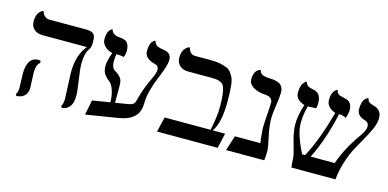

<svg xmlns="http://www.w3.org/2000/svg" viewBox="-61 -900 2495 1235"><g transform="rotate(15 1187.0 -282.0)"><path d="M151.9 -159.2Q151.9 -149.4 153.8 -108.4Q155.8 -67.4 155.8 -58.1Q155.8 -27.8 137.2 -8.3Q118.7 11.2 83 13.2L76.2 2Q88.9 -12.2 88.9 -41Q88.9 -49.8 87.4 -89.1Q85.9 -128.4 85.9 -138.2Q85.9 -189.9 104.5 -219Q123 -248 159.2 -248Q169.4 -248 175.8 -244.1V-231Q151.9 -216.3 151.9 -159.2ZM433.1 -295.9Q433.1 -262.7 444.1 -190.4Q455.1 -118.2 455.1 -85Q455.1 2 386.2 12.2L377.9 2Q390.1 -20 390.1 -48.8Q390.1 -69.8 386.5 -136Q382.8 -202.1 382.8 -223.1Q382.8 -340.8 439.9 -408.2H145Q108.4 -408.2 87.2 -428Q65.9 -447.8 65.9 -479Q65.9 -500 70.6 -515.9Q75.2 -531.7 81.8 -539.8Q88.4 -547.9 95 -552.7Q101.6 -557.6 106.4 -558.6L110.8 -560.1Q114.7 -542 128.4 -529.1Q142.1 -516.1 160.2 -516.1H405.8Q443.4 -516.1 456.3 -502.4Q469.2 -488.8 469.2 -458V-434.1Q469.2 -421.4 463.6 -409.4Q458 -397.5 451.2 -387.7Q444.3 -377.9 438.7 -354Q433.1 -330.1 433.1 -295.9Z M707.5 -108.9 787.6 -122.1Q805.7 -125 814.9 -129.2Q824.2 -133.3 829.1 -139.6Q834 -146 837.9 -160.2Q841.8 -174.3 846.2 -191.2Q850.6 -208 861.8 -239.5Q873 -271 889.6 -306.2Q916.5 -362.8 916.5 -381.8Q916.5 -410.2 891.6 -416Q819.3 -433.1 819.3 -484.9Q819.3 -505.4 823.2 -520.8Q827.1 -536.1 832.5 -543.5Q837.9 -550.8 843.3 -555.2Q848.6 -559.6 852.5 -560.5L856.4 -561Q860.8 -541.5 873.8 -532.7Q886.7 -523.9 921.4 -519Q973.6 -511.7 973.6 -465.8Q973.6 -442.9 960.4 -404.1Q947.3 -365.2 931.6 -328.9Q916 -292.5 902.8 -243.7Q889.6 -194.8 889.6 -153.8Q889.6 -95.7 855.5 -63.2Q821.3 -30.8 753.4 -20L540.5 14.2L560.5 -85L677.7 -104Q677.2 -148.9 665.8 -182.9Q654.3 -216.8 639.6 -229Q610.4 -252 598.4 -271.2Q586.4 -290.5 586.4 -323.2Q586.4 -355.5 607.4 -413.1Q577.1 -419.9 556.4 -440.2Q535.6 -460.4 535.6 -486.8Q535.6 -506.3 539.3 -521.2Q543 -536.1 547.9 -543.2Q552.7 -550.3 557.9 -554.7Q563 -559.1 566.4 -560.1L570.3 -561Q578.1 -526.9 624.5 -522.9Q636.7 -522 642.8 -521.2Q648.9 -520.5 660.6 -516.4Q672.4 -512.2 678.2 -505.4Q684.1 -498.5 689.2 -484.6Q694.3 -470.7 694.3 -451.2Q694.3 -442.9 691.4 -429Q688.5 -415 685.5 -408.2Q663.6 -413.1 634.8 -413.1Q630.4 -385.7 630.4 -363.8Q630.4 -323.7 652.3 -309.1Q669.9 -297.9 676.5 -292.7Q683.1 -287.6 692.4 -276.9Q701.7 -266.1 704.6 -252.7Q707.5 -239.3 707.5 -219.2Z M1233.9 -533.2Q1269.5 -533.2 1296.1 -527.6Q1322.8 -522 1341.1 -513.9Q1359.4 -505.9 1371.6 -488.3Q1383.8 -470.7 1390.1 -456.1Q1396.5 -441.4 1399.7 -412.1Q1402.8 -382.8 1403.6 -362.1Q1404.3 -341.3 1404.3 -301.8Q1404.3 -162.6 1360.8 -100.1H1442.9L1419.9 0H1016.1L1040 -100.1H1346.2Q1366.2 -195.8 1366.2 -255.9Q1366.2 -303.7 1362.8 -333.5Q1359.4 -363.3 1353.5 -382.3Q1347.7 -401.4 1334 -410.4Q1320.3 -419.4 1305.2 -422.1Q1290 -424.8 1263.2 -424.8H1108.9Q1073.2 -424.8 1052.2 -445.1Q1031.2 -465.3 1031.2 -497.1Q1031.2 -517.1 1036.4 -533Q1041.5 -548.8 1048.6 -556.9Q1055.7 -564.9 1062.7 -570.1Q1069.8 -575.2 1074.7 -576.7L1080.1 -578.1Q1084 -559.1 1095.9 -546.1Q1107.9 -533.2 1127 -533.2Z M1703.6 -272Q1703.6 -222.2 1718.8 -153.1Q1733.9 -84 1733.9 -63Q1733.9 -19 1730 0H1476.1L1507.8 -100.1H1677.7Q1672.4 -130.9 1668.9 -181.2Q1668 -188 1668 -204.1Q1668 -230.5 1672.4 -287.8Q1676.8 -345.2 1676.8 -369.1Q1676.8 -387.2 1663.8 -397.5Q1650.9 -407.7 1629.9 -409.2Q1577.1 -412.1 1545.9 -431.9Q1514.6 -451.7 1514.6 -481.9Q1514.6 -502 1519.3 -516.8Q1523.9 -531.7 1530.3 -538.6Q1536.6 -545.4 1543.2 -549.3Q1549.8 -553.2 1554.2 -553.7L1559.1 -554.2Q1561 -542.5 1567.9 -534.9Q1574.7 -527.3 1586.2 -523.9Q1597.7 -520.5 1606.2 -519.5Q1614.7 -518.6 1628.9 -518.1Q1645 -517.6 1656.5 -515.9Q1668 -514.2 1681.2 -509.8Q1694.3 -505.4 1702.4 -498.3Q1710.4 -491.2 1716.1 -478.5Q1721.7 -465.8 1721.7 -448.2Q1721.7 -419.9 1712.6 -360.6Q1703.6 -301.3 1703.6 -272Z M2373.5 -452.1Q2373.5 -421.9 2357.9 -384.8Q2342.3 -347.7 2319.3 -307.9Q2296.4 -268.1 2272.5 -223.9Q2248.5 -179.7 2229.2 -120.4Q2210 -61 2204.6 0H1911.6Q1908.2 -17.1 1907 -45.4Q1905.8 -73.7 1902.8 -85.9Q1897.5 -106.4 1888.2 -140.1Q1878.9 -173.8 1874.5 -190.4Q1870.1 -207 1866.5 -230.7Q1862.8 -254.4 1862.8 -275.9Q1862.8 -336.4 1887.7 -410.2Q1826.7 -428.2 1826.7 -477.1Q1826.7 -497.6 1830.6 -513.7Q1834.5 -529.8 1839.8 -537.8Q1845.2 -545.9 1850.6 -551Q1856 -556.2 1859.9 -557.6L1863.8 -559.1Q1869.1 -541 1879.9 -533.4Q1890.6 -525.9 1921.9 -520Q1970.7 -509.8 1970.7 -443.8Q1970.7 -423.8 1965.8 -409.2Q1951.2 -409.2 1934.6 -408.2Q1918 -407.2 1910.6 -407.2Q1894.5 -344.7 1894.5 -292Q1894.5 -220.7 1955.6 -100.1H1975.6Q2039.1 -218.3 2092.8 -412.1Q2031.7 -434.6 2031.7 -482.9Q2031.7 -502.9 2035.6 -518.1Q2039.6 -533.2 2045.2 -540.5Q2050.8 -547.9 2056.4 -552.5Q2062 -557.1 2065.9 -558.1L2069.8 -559.1Q2071.8 -549.8 2075 -543.2Q2078.1 -536.6 2084.2 -533Q2090.3 -529.3 2092.8 -528.1Q2095.2 -526.9 2104.2 -524.9Q2113.3 -522.9 2113.8 -522.9Q2143.1 -516.1 2153.3 -509.3Q2177.7 -492.7 2177.7 -452.1Q2177.7 -442.9 2173.6 -425.3Q2169.4 -407.7 2165.5 -398.9Q2146 -411.1 2118.7 -411.1Q2078.6 -232.4 2012.7 -100.1H2172.9Q2206.5 -202.6 2289.6 -318.8Q2315.9 -356 2315.9 -381.8Q2315.9 -387.2 2314.7 -391.6Q2313.5 -396 2312 -399.2Q2310.5 -402.3 2307.6 -405.3Q2304.7 -408.2 2302.7 -409.7Q2300.8 -411.1 2297.1 -412.8Q2293.5 -414.6 2291.7 -415Q2290 -415.5 2286.6 -416.7Q2283.2 -418 2282.7 -418Q2233.9 -435.1 2233.9 -476.1Q2233.9 -498.5 2238 -515.4Q2242.2 -532.2 2248.3 -540Q2254.4 -547.9 2260.5 -552.7Q2266.6 -557.6 2270.5 -558.6L2274.9 -559.1Q2275.9 -552.2 2278.3 -547.1Q2280.8 -542 2283.2 -538.8Q2285.6 -535.6 2290.5 -532.7Q2295.4 -529.8 2298.1 -528.8Q2300.8 -527.8 2306.9 -525.6Q2313 -523.4 2314.9 -522.9Q2315.4 -522.9 2320.1 -521.5Q2324.7 -520 2326.9 -519.3Q2329.1 -518.6 2334.2 -516.4Q2339.4 -514.2 2342.3 -512.5Q2345.2 -510.7 2349.9 -507.3Q2354.5 -503.9 2357.4 -500.5Q2360.4 -497.1 2363.8 -491.9Q2367.2 -486.8 2369.1 -481Q2371.1 -475.1 2372.3 -467.8Q2373.5 -460.4 2373.5 -452.1Z"/></g></svg>

Font: Linear Smooth
Style: Regular
Weight: 400
Designer: Philipp H. Poll, Flanker
Foundry: Philipp H. Poll, reworked by Flanker
Version: Version 1.061 | FøM Fix